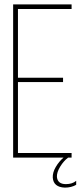

<svg xmlns="http://www.w3.org/2000/svg" viewBox="-20 -720 385 877"><path d="M62 -365H268V-345H62V-21H307V0H291Q271 15 255 41Q239 67 240 88Q243 121 281 121Q310 121 328 106V124Q306 137 276 137Q224 135 221 91Q220 68 234.5 43Q249 18 270 0H40V-700H307V-679H62Z"/></svg>

Font: Bebas Neue Light
Style: Regular
Weight: 300
Designer: Ryoichi Tsunekawa
Foundry: Ryoichi Tsunekawa
Version: Version 1.003;PS 001.003;hotconv 1.0.70;makeotf.lib2.5.58329